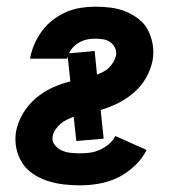

<svg xmlns="http://www.w3.org/2000/svg" viewBox="-20 -548 540 576"><path d="M220 8Q194 8 169.5 5Q145 2 122 -5.5Q99 -13 79 -26.5Q59 -40 46.5 -59.5Q34 -79 29 -103Q24 -127 28 -153Q33 -180 48 -206Q63 -232 86 -252Q109 -272 136 -284.5Q163 -297 191 -304L183 -379Q183 -378 182.5 -376Q182 -374 181 -372H70Q74 -394 83 -415Q92 -436 106 -455Q120 -474 139 -488.5Q158 -503 179 -512Q200 -521 222 -524.5Q244 -528 266 -528Q290 -528 313 -525Q336 -522 357 -513.5Q378 -505 396 -491Q414 -477 424 -457.5Q434 -438 438 -415Q442 -392 438 -368Q433 -341 419 -316Q405 -291 383 -271.5Q361 -252 335 -239Q309 -226 282 -218L291 -132L209 -125L201 -198Q191 -194 180.5 -189Q170 -184 161.5 -176.5Q153 -169 146.5 -159.5Q140 -150 138 -139Q135 -125 144 -113.5Q153 -102 165.5 -96.5Q178 -91 192 -89.5Q206 -88 220 -88Q235 -88 250 -90Q265 -92 279.5 -98.5Q294 -105 306.5 -115.5Q319 -126 326 -140L420 -98Q407 -72 383.5 -50Q360 -28 333 -15Q306 -2 277 3Q248 8 220 8ZM271 -324Q281 -328 290.5 -333Q300 -338 307.5 -345.5Q315 -353 320.5 -362.5Q326 -372 328 -382Q330 -394 325 -404.5Q320 -415 311 -421.5Q302 -428 290 -430Q278 -432 266 -432Q254 -432 243 -430Q232 -428 221 -422.5Q210 -417 201 -408Q192 -399 187 -388L264 -395Z"/></svg>

Font: Iosevka SS18
Style: Bold Italic
Weight: 700
Italic angle: -9°
Monospace: yes
Designer: Belleve Invis
Foundry: Belleve Invis
Version: Version 25.1.1; ttfautohint (v1.8.4)